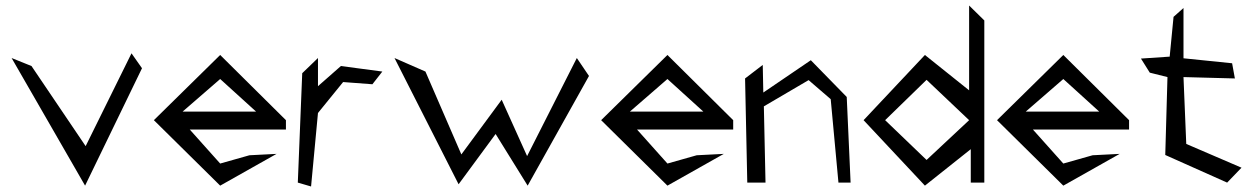

<svg xmlns="http://www.w3.org/2000/svg" viewBox="-20 -661 4536 695"><path d="M94 -422 22 -451 288 11 494 -414 456 -468 290 -132Z M667 -192H1015V-226L777 -462L537 -226L777 11L981 -104L883 -99L777 -69ZM907 -257H641L777 -375Z M1131 -252 1222 -364 1328 -356 1364 -402 1214 -422 1131 -349V-451L1074 -396L1058 0L1106 14Z M1796 -300 1650 -102 1520 -402 1408 -451 1640 6 1774 -176 1890 11 2112 -386 2068 -451 1888 -96Z M2286 -192H2634V-226L2396 -462L2156 -226L2396 11L2600 -104L2502 -99L2396 -69ZM2526 -257H2260L2396 -375Z M2745 -276 2907 -371 2987 -302 3015 0H3059L3045 -310L2915 -443L2743 -326L2741 -426L2677 -377L2685 0H2751Z M3328 11 3494 -121V0H3543V-587L3488 -641V-334L3328 -462L3106 -226ZM3334 -372 3488 -226 3334 -82 3184 -226Z M3719 -192H4067V-226L3829 -462L3589 -226L3829 11L4033 -104L3935 -99L3829 -69ZM3959 -257H3693L3829 -375Z M4422 0 4474 -54 4274 -140 4264 -382 4450 -377 4440 -432 4264 -450V-632L4228 -600L4214 -456L4110 -449L4142 -398L4206 -382L4198 -100Z"/></svg>

Font: Stormblade
Style: Regular
Weight: 400
Designer: Mew Too
Foundry: Cannot Into Space Fonts
Version: Version 0.77